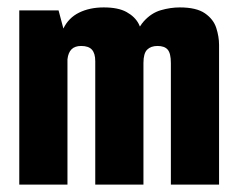

<svg xmlns="http://www.w3.org/2000/svg" viewBox="-20 -498 640 518"><path d="M32 0V-470H138L151 -421Q165 -450 193.5 -464Q222 -478 260 -478Q299 -478 321.5 -465.5Q344 -453 354 -434Q364 -415 365 -395L338 -370Q347 -417 367.5 -440Q388 -463 414 -470.5Q440 -478 465 -478Q510 -478 533 -462Q556 -446 563.5 -422.5Q571 -399 571 -377V0H441V-328Q441 -354 432.5 -364Q424 -374 405 -374Q387 -374 377 -364Q367 -354 367 -328V0H237V-333Q237 -354 228 -364Q219 -374 199 -374Q182 -374 173 -365Q164 -356 162 -338V0Z"/></svg>

Font: Smooch Sans ExtraBold
Style: Regular
Weight: 800
Designer: Robert E. Leuschke
Foundry: Robert E. Leuschke
Version: Version 1.010